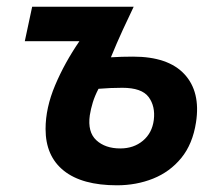

<svg xmlns="http://www.w3.org/2000/svg" viewBox="-20 -544 658 573"><path d="M329 9Q225 9 170.5 -34.5Q116 -78 116 -159Q116 -222 144.5 -289.5Q173 -357 217 -421H54L76 -524H379Q365 -495 347 -456Q329 -417 311 -373Q343 -375 377 -375Q482 -375 530.5 -322.5Q579 -270 565 -179Q555 -114 521 -72.5Q487 -31 437 -11Q387 9 329 9ZM339 -101Q379 -101 406.5 -124Q434 -147 439 -186Q444 -227 423.5 -254.5Q403 -282 345 -282Q310 -282 274 -279Q263 -258 257 -238.5Q251 -219 248 -200Q241 -150 267.5 -125.5Q294 -101 339 -101Z"/></svg>

Font: Raleway
Style: Bold Italic
Weight: 700
Italic angle: -12°
Designer: Matt McInerney, Pablo Impallari, Rodrigo Fuenzalida
Foundry: Matt McInerney, Pablo Impallari, Rodrigo Fuenzalida
Version: Version 4.101;RELEASE